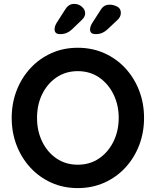

<svg xmlns="http://www.w3.org/2000/svg" viewBox="-20 -955 799 985"><path d="M719 -350Q719 -275 694 -210Q669 -145 623.5 -95.5Q578 -46 515.5 -18Q453 10 379 10Q305 10 243 -18Q181 -46 135.5 -95.5Q90 -145 65 -210Q40 -275 40 -350Q40 -425 65 -490Q90 -555 135.5 -604.5Q181 -654 243 -682Q305 -710 379 -710Q453 -710 515.5 -682Q578 -654 623.5 -604.5Q669 -555 694 -490Q719 -425 719 -350ZM589 -350Q589 -417 562 -471.5Q535 -526 488 -558Q441 -590 379 -590Q317 -590 270 -558Q223 -526 196.5 -472Q170 -418 170 -350Q170 -283 196.5 -228.5Q223 -174 270 -142Q317 -110 379 -110Q441 -110 488 -142Q535 -174 562 -228.5Q589 -283 589 -350ZM288 -780Q260 -780 260 -805Q260 -821 272 -840L313 -904Q321 -918 332.5 -926.5Q344 -935 361 -935Q383 -935 400 -920.5Q417 -906 417 -886Q417 -878 412.5 -869Q408 -860 399 -852L350 -805Q336 -792 322 -786Q308 -780 288 -780ZM470 -780Q442 -780 442 -804Q442 -820 455 -840L497 -905Q505 -918 516 -924.5Q527 -931 544 -931Q561 -931 580.5 -921.5Q600 -912 600 -889Q600 -879 595.5 -869.5Q591 -860 582 -852L532 -805Q518 -792 504 -786Q490 -780 470 -780Z"/></svg>

Font: Quicksand Light
Style: Bold
Weight: 700
Version: Version 3.004